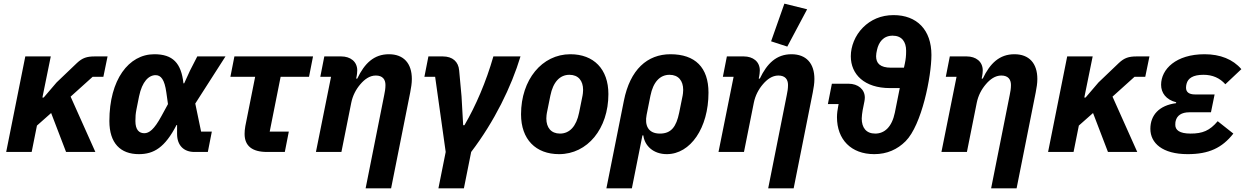

<svg xmlns="http://www.w3.org/2000/svg" viewBox="-20 -835 6841 1055"><path d="M343 0H504L368 -304L489 -413H548L571 -525H501C457 -525 433 -517 403 -489L291 -382L220 -299H213L259 -525H119L14 0H154L183 -145L261 -214Z M1144 -112H1085L1053 -266L1219 -525H1064L1024 -447L992 -377H988C976 -489 929 -537 828 -537C687 -537 581 -397 581 -170C581 -48 642 12 743 12C825 12 886 -24 950 -148H953V-99C953 -36 990 0 1048 0H1122ZM773 -103C744 -103 724 -122 724 -170C724 -194 725 -209 730 -235L744 -305C761 -388 798 -422 835 -422C864 -422 884 -399 894 -327L903 -263L867 -197C827 -123 799 -103 773 -103Z M1545 0 1567 -112H1462L1522 -413H1678L1700 -525H1268L1246 -413H1382L1328 -142C1325 -127 1324 -109 1324 -99C1324 -33 1366 0 1447 0Z M1856 0 1910 -270C1918 -310 1936 -344 1960 -372C1983 -399 2011 -420 2045 -420C2083 -420 2098 -398 2098 -368C2098 -348 2095 -331 2091 -312L1989 200H2129L2234 -327C2239 -354 2243 -376 2243 -401C2243 -487 2198 -537 2117 -537C2035 -537 1983 -487 1943 -403H1937L1940 -418C1941 -423 1943 -437 1943 -448C1943 -497 1905 -525 1855 -525H1762L1740 -413H1799L1716 0Z M2389 200H2529L2569 0C2697 -168 2790 -359 2840 -525H2691C2651 -385 2594 -253 2532 -147H2525L2516 -306L2503 -448C2499 -496 2467 -525 2413 -525H2334L2312 -413H2371L2429 0Z M3052 12C3208 12 3323 -128 3323 -318C3323 -456 3242 -537 3114 -537C2958 -537 2843 -397 2843 -207C2843 -69 2924 12 3052 12ZM3057 -101C3008 -101 2982 -134 2982 -184C2982 -197 2984 -209 2985 -215L3004 -309C3019 -384 3056 -424 3109 -424C3158 -424 3184 -391 3184 -341C3184 -328 3182 -316 3181 -310L3162 -216C3147 -141 3110 -101 3057 -101Z M3312 200H3452L3510 -91H3515C3522 -34 3570 12 3644 12C3774 12 3873 -132 3873 -326C3873 -464 3800 -537 3664 -537C3537 -537 3442 -453 3408 -281ZM3606 -101C3540 -101 3522 -148 3533 -204L3554 -309C3569 -384 3606 -424 3659 -424C3708 -424 3734 -391 3734 -341C3734 -328 3732 -316 3731 -310L3712 -216C3696 -138 3668 -101 3606 -101Z M4415 -784 4290 -815 4217 -608 4306 -579ZM4068 0 4122 -270C4130 -310 4148 -344 4172 -372C4195 -399 4223 -420 4257 -420C4295 -420 4310 -398 4310 -368C4310 -348 4307 -331 4303 -312L4201 200H4341L4446 -327C4451 -354 4455 -376 4455 -401C4455 -487 4410 -537 4329 -537C4247 -537 4195 -487 4155 -403H4149L4152 -418C4153 -423 4155 -437 4155 -448C4155 -497 4117 -525 4067 -525H3974L3952 -413H4011L3928 0Z M4551 -375 4529 -263H4588L4586 -253C4582 -233 4579 -211 4579 -191C4579 -69 4656 12 4784 12C4854 12 4911 -14 4956 -59C5045 -148 5098 -415 5098 -533C5098 -671 5018 -752 4890 -752C4820 -752 4764 -726 4722 -684C4678 -640 4655 -580 4655 -526C4655 -426 4730 -351 4870 -351H4924L4897 -216C4881 -138 4841 -101 4789 -101C4739 -101 4715 -134 4715 -184C4715 -196 4718 -217 4720 -229L4725 -254C4729 -273 4732 -287 4732 -299C4732 -343 4696 -375 4642 -375ZM4794 -526C4794 -538 4796 -547 4799 -561C4808 -602 4833 -639 4885 -639C4935 -639 4959 -606 4959 -556C4959 -528 4957 -510 4952 -486L4947 -463H4877C4815 -463 4794 -488 4794 -526Z M5293 0 5347 -270C5355 -310 5373 -344 5397 -372C5420 -399 5448 -420 5482 -420C5520 -420 5535 -398 5535 -368C5535 -348 5532 -331 5528 -312L5426 200H5566L5671 -327C5676 -354 5680 -376 5680 -401C5680 -487 5635 -537 5554 -537C5472 -537 5420 -487 5380 -403H5374L5377 -418C5378 -423 5380 -437 5380 -448C5380 -497 5342 -525 5292 -525H5199L5177 -413H5236L5153 0Z M6068 0H6229L6093 -304L6214 -413H6273L6296 -525H6226C6182 -525 6158 -517 6128 -489L6016 -382L5945 -299H5938L5984 -525H5844L5739 0H5879L5908 -145L5986 -214Z M6671 -169C6627 -117 6588 -101 6522 -101C6460 -101 6438 -121 6438 -149C6438 -161 6439 -166 6440 -170C6447 -200 6472 -218 6515 -218H6634L6654 -316H6547C6512 -316 6497 -330 6497 -353C6497 -361 6498 -367 6500 -375C6508 -405 6535 -424 6593 -424C6643 -424 6683 -406 6713 -372L6801 -455C6755 -509 6685 -537 6599 -537C6442 -537 6360 -455 6360 -369C6360 -325 6387 -287 6443 -273L6442 -268C6350 -256 6301 -203 6301 -127C6301 -49 6367 12 6506 12C6622 12 6695 -22 6757 -101Z"/></svg>

Font: LVC Sans
Style: Bold Italic
Weight: 700
Italic angle: -11.31°
Designer: Mike Abbink, Paul van der Laan, Pieter van Rosmalen
Foundry: Bold Monday
Version: Version 3.0